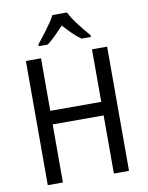

<svg xmlns="http://www.w3.org/2000/svg" viewBox="-100 -1015 838 1087"><g transform="rotate(-10 318.5 -472.0)"><path d="M278 -944Q261 -911 229.5 -869Q198 -827 171 -794V-784H223Q245 -800 269.5 -824.5Q294 -849 320 -876Q344 -849 368.5 -825Q393 -801 417 -784H471V-794Q444 -825 411 -867.5Q378 -910 362 -944ZM552 -714H465V-412H172V-714H85V0H172V-334H465V0H552Z"/></g></svg>

Font: Noto Sans UI SemiCondensed
Style: Regular
Weight: 400
Width: 4
Designer: Monotype Design Team
Foundry: Monotype Imaging Inc.
Version: 1.001